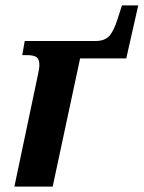

<svg xmlns="http://www.w3.org/2000/svg" viewBox="-20 -687 529 707"><path d="M117 -399Q125 -433 125 -448Q125 -469 114.5 -476.5Q104 -484 79 -484H62L71 -536H332Q364 -536 381 -553Q398 -570 413 -617L429 -667H489L445 -472H275L174 0H33Z"/></svg>

Font: Noto Serif Narrow
Style: Bold Italic
Weight: 700
Width: 4
Italic angle: -12°
Designer: Monotype Design Team
Foundry: Monotype Imaging Inc.
Version: Version 1.001